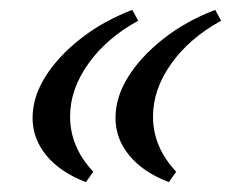

<svg xmlns="http://www.w3.org/2000/svg" viewBox="-20 -415 476 389"><path d="M154 -46Q102 -66 74 -100Q46 -134 46 -176Q46 -218 71.5 -259Q97 -300 142.5 -336Q188 -372 248 -395L260 -373Q196 -338 159 -286Q122 -234 122 -179Q122 -117 169 -67ZM322 -46Q270 -66 242 -100Q214 -134 214 -176Q214 -218 239.5 -259Q265 -300 310.5 -336Q356 -372 416 -395L428 -373Q364 -338 327 -286Q290 -234 290 -179Q290 -117 337 -67Z"/></svg>

Font: Baskervville Medium
Style: Italic
Weight: 500
Italic angle: -18°
Version: Version 1.100